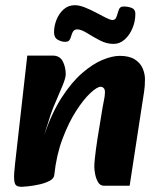

<svg xmlns="http://www.w3.org/2000/svg" viewBox="-20 -705 621 739"><path d="M381 10Q365 10 357 -4.5Q349 -19 346 -36Q343 -53 343 -62Q343 -76 345 -94Q347 -112 349.5 -132Q352 -152 355 -170L372 -274Q375 -294 379.5 -315.5Q384 -337 384 -350Q384 -361 379 -366Q374 -371 367 -371Q354 -371 328 -347Q302 -323 273 -278Q244 -233 220.5 -170.5Q197 -108 189 -32L150 -185Q180 -272 218 -330.5Q256 -389 296.5 -424Q337 -459 374.5 -474.5Q412 -490 441 -490Q477 -490 498.5 -476.5Q520 -463 529 -442Q538 -421 538 -400Q538 -373 534.5 -351Q531 -329 527 -303L479 10ZM64 14Q51 14 43.5 9.5Q36 5 34.5 -14Q33 -33 38 -75L85 -491H183Q210 -491 221.5 -469Q233 -447 233 -419Q233 -406 222 -378.5Q211 -351 197.5 -320.5Q184 -290 176 -267L150 -185L206 -191L189 -32Q188 -18 171 -9Q154 0 131 5Q108 10 89 12Q70 14 64 14ZM188 -581Q188 -605 197.5 -629Q207 -653 225 -669Q243 -685 268 -685Q285 -685 306.5 -676.5Q328 -668 349.5 -656.5Q371 -645 388 -636.5Q405 -628 413 -628Q423 -628 427 -637Q431 -646 435 -661Q438 -672 443 -676Q448 -680 456 -680Q473 -680 487 -674.5Q501 -669 501 -652Q501 -623 490 -596.5Q479 -570 460 -553Q441 -536 417 -536Q390 -536 363.5 -550Q337 -564 314.5 -578Q292 -592 277 -592Q270 -592 264.5 -587.5Q259 -583 254 -566Q251 -555 246.5 -549.5Q242 -544 230 -544Q217 -544 202.5 -552Q188 -560 188 -581Z"/></svg>

Font: Alkatra
Style: Bold
Weight: 700
Designer: Suman Bhandary
Version: Version 1.100;gftools[0.9.22]